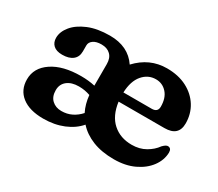

<svg xmlns="http://www.w3.org/2000/svg" viewBox="-96 -690 1033 908"><g transform="rotate(30 421.0 -236.5)"><path d="M799 -304Q799 -235 723 -235H472.5Q482 -163 523.5 -126Q565 -89 627.5 -89Q670 -89 702.2 -107.5Q734.5 -126 753.5 -153Q770.5 -170.5 781 -169.5Q799.5 -168.5 799.5 -145Q798.5 -104 772 -68Q745.5 -32 698.5 -9.8Q651.5 12.5 588.5 12.5Q522 12.5 472.5 -7.2Q423 -27 391.5 -62.5Q362 -27.5 313 -7.2Q264 13 203.5 13Q128 13 86.2 -19.8Q44.5 -52.5 44.5 -110Q44.5 -173 102.8 -212Q161 -251 259 -251Q300.5 -251 335.5 -243V-361Q335.5 -393.5 317.5 -411.2Q299.5 -429 268 -429Q239.5 -429 223.5 -417.5Q207.5 -406 207.5 -389V-356Q207.5 -326 187.2 -309.8Q167 -293.5 130 -293.5Q98 -293.5 81.8 -308.5Q65.5 -323.5 65.5 -349Q65.5 -382 91 -413.2Q116.5 -444.5 165 -464.8Q213.5 -485 282 -485Q382 -485 430.5 -413Q498.5 -486 593 -486Q655.5 -486 701.8 -462Q748 -438 773.5 -396.8Q799 -355.5 799 -304ZM573.5 -415Q531 -415 502 -381Q473 -347 470.5 -284H625Q657.5 -284 657.5 -314Q657.5 -361.5 633.5 -388.2Q609.5 -415 573.5 -415ZM188 -133.5Q188 -98.5 208.2 -79.8Q228.5 -61 259.5 -61Q290.5 -61 315.8 -73.5Q341 -86 360.5 -108Q341.5 -146 337 -193Q322.5 -198 307.2 -200.8Q292 -203.5 274.5 -203.5Q235 -203.5 211.5 -184.8Q188 -166 188 -133.5Z"/></g></svg>

Font: Fraunces 9pt SuperSoft SemiBold
Style: Regular
Weight: 600
Version: Version 1.000;[0bf87f6ff]